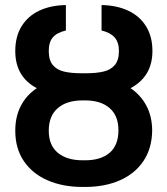

<svg xmlns="http://www.w3.org/2000/svg" viewBox="-20 -737 669 767"><path d="M174.8 -214.8Q174.8 -156.7 210.9 -126.7Q247.1 -96.7 309.6 -96.7H320.3Q382.8 -96.7 418 -126.7Q453.1 -156.7 453.1 -216.8Q453.1 -274.9 417.7 -305.4Q382.3 -335.9 320.3 -335.9H309.6Q246.6 -335.9 210.7 -304.9Q174.8 -273.9 174.8 -214.8ZM455.1 -533.2Q455.1 -567.9 438 -587.4Q420.9 -606.9 385.7 -615.2V-716.8Q446.3 -715.8 492.2 -694.3Q538.1 -672.9 563.5 -631.8Q588.9 -590.8 588.9 -533.2Q588.9 -431.2 501.5 -384.8Q542.5 -356.9 564.9 -314.5Q587.4 -272 587.9 -216.8Q587.4 -145 553.2 -94Q519 -43 458.7 -16.6Q398.4 9.8 320.3 9.8H309.6Q231 9.8 170.2 -16.6Q109.4 -43 75.2 -93.5Q41 -144 41 -214.8Q41 -271 63.2 -314Q85.4 -356.9 127 -384.8Q41 -430.2 41 -533.2Q41 -591.3 66.4 -632.3Q91.8 -673.3 137.2 -694.6Q182.6 -715.8 243.2 -716.8V-615.2Q207.5 -606.9 191.2 -587.9Q174.8 -568.8 174.8 -533.2Q174.8 -496.6 190.9 -477.3Q207 -458 235.4 -451.2Q263.7 -444.3 306.6 -444.3H322.3Q365.2 -444.3 393.8 -451.2Q422.4 -458 438.7 -477.3Q455.1 -496.6 455.1 -533.2Z"/></svg>

Font: Pretendard SemiBold
Style: Regular
Weight: 600
Designer: Base glyphs from Inter by Rasmus Andersson; Hangeul glyphs from Noto Sans CJK(Source Han Sans) by Jang Soo-young and Kan
Foundry: Kil Hyung-jin
Version: Version 1.309